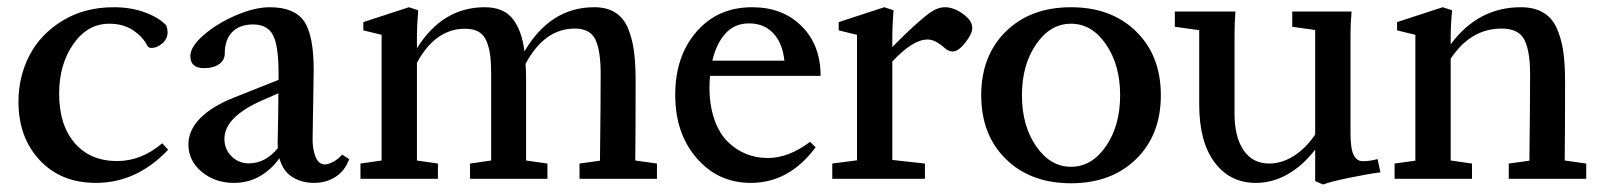

<svg xmlns="http://www.w3.org/2000/svg" viewBox="-20 -487 4369 523"><path d="M241.2 11.2Q146 11.2 88.1 -50.8Q30.3 -112.8 30.3 -210Q30.3 -278.3 60.3 -336.2Q90.3 -394 150.4 -430.7Q210.4 -467.3 290 -467.3Q337.4 -467.3 375.7 -452.9Q414.1 -438.5 433.1 -417.5Q436.5 -407.2 436.5 -399.4Q436.5 -381.3 422.1 -368.9Q407.7 -356.4 393.1 -356.4Q383.8 -356.4 381.3 -362.8Q369.1 -386.7 342.5 -404.5Q315.9 -422.4 277.8 -422.4Q218.3 -422.4 179.7 -366.9Q141.1 -311.5 141.1 -232.4Q141.1 -146 183.6 -97.2Q226.1 -48.3 298.8 -48.3Q365.2 -48.3 421.9 -96.7L438 -79.1Q352.5 11.2 241.2 11.2Z M617.2 11.2Q565.9 11.2 529.5 -19Q493.2 -49.3 493.2 -93.3Q493.2 -131.8 524.7 -164.3Q556.2 -196.8 616.2 -220.7L738.8 -269.5V-287.6Q738.8 -362.3 723.6 -391.4Q708.5 -420.4 669.4 -420.4Q632.8 -420.4 612.5 -399.7Q592.3 -378.9 592.3 -341.8Q592.3 -323.2 576.9 -312.3Q561.5 -301.3 535.6 -301.3Q498.5 -301.3 498.5 -334.5Q498.5 -359.9 534.9 -391.6Q571.3 -423.3 622.8 -445.3Q674.3 -467.3 714.8 -467.3Q781.2 -467.3 807.9 -429.7Q834.5 -392.1 834.5 -295.9Q834.5 -294.9 831.5 -108.9Q831.1 -81.5 839.4 -60.3Q847.7 -39.1 865.2 -39.1Q874 -39.1 887.5 -46.1Q900.9 -53.2 912.1 -65.9L931.2 -53.2Q918.9 -21 893.6 -4.9Q868.2 11.2 835.4 11.2Q801.8 11.2 776.1 -4.9Q750.5 -21 741.2 -55.7Q691.4 11.2 617.2 11.2ZM591.3 -108.9Q591.3 -80.6 610.6 -61.3Q629.9 -42 658.2 -42Q702.6 -42 736.8 -83.5Q736.8 -85.4 736.6 -90.1Q736.3 -94.7 736.3 -97.2Q738.3 -187 738.3 -232.9L696.8 -214.8Q591.3 -168.9 591.3 -108.9Z M961.9 0V-41.5L1019.5 -49.8V-392.1L969.7 -404.3V-426.8L1093.8 -467.3L1119.1 -459Q1115.7 -418 1115.7 -380.9V-355.5Q1185.5 -467.3 1300.3 -467.3Q1350.6 -467.3 1375.7 -436.8Q1400.9 -406.2 1408.7 -347.2Q1479.5 -467.3 1598.6 -467.3Q1632.8 -467.3 1655.5 -453.1Q1678.2 -439 1690.2 -410.9Q1702.1 -382.8 1706.8 -348.6Q1711.4 -314.5 1711.4 -266.6Q1711.4 -121.1 1710.4 -49.8L1769.5 -41.5V0H1558.6V-41.5L1614.3 -49.3Q1616.2 -204.6 1616.2 -286.1Q1616.2 -348.1 1602.1 -378.7Q1587.9 -409.2 1545.9 -409.2Q1462.9 -409.2 1411.6 -313Q1413.1 -291 1413.1 -266.6V-49.8L1471.2 -41.5V0H1260.3V-41.5L1317.9 -49.8V-286.1Q1317.9 -316.4 1315.2 -336.7Q1312.5 -356.9 1305.4 -374.5Q1298.3 -392.1 1283.9 -400.4Q1269.5 -408.7 1247.6 -408.7Q1166 -409.2 1115.7 -315.9V-49.8L1172.9 -41.5V0Z M2025.4 11.2Q1936 11.2 1877.7 -56.2Q1819.3 -123.5 1819.3 -228.5Q1819.3 -334 1877.2 -400.6Q1935.1 -467.3 2028.8 -467.3Q2111.8 -467.3 2163.6 -415.8Q2215.3 -364.3 2215.3 -280.3H1914.1Q1912.6 -264.6 1912.6 -249Q1912.6 -200.7 1925.5 -162.8Q1938.5 -125 1960.9 -102.3Q1983.4 -79.6 2011.5 -68.1Q2039.6 -56.6 2071.3 -56.6Q2128.4 -56.6 2186.5 -100.6L2201.7 -85.9Q2129.9 11.2 2025.4 11.2ZM2020.5 -423.3Q1981 -423.3 1956.1 -395.8Q1931.2 -368.2 1920.4 -321.8H2116.7Q2111.3 -370.6 2085.9 -397Q2060.5 -423.3 2020.5 -423.3Z M2247.1 0V-41.5L2314.5 -50.3V-392.1L2264.6 -404.3V-426.8L2388.7 -467.3L2414.1 -459Q2410.6 -418 2410.6 -380.9V-358.9Q2476.6 -425.8 2512.2 -451.7Q2533.7 -467.3 2554.2 -467.3Q2577.6 -467.3 2603 -449.2Q2628.4 -431.2 2628.4 -411.1Q2628.4 -395 2609.4 -370.8Q2590.3 -346.7 2575.2 -346.7Q2563.5 -346.7 2551.8 -357.4Q2527.3 -379.4 2506.8 -379.4Q2466.3 -379.4 2410.6 -319.3V-51.3L2499.5 -41.5V0Z M2897.5 12.2Q2787.1 12.2 2720 -53.7Q2652.8 -119.6 2652.8 -227.5Q2652.8 -335.4 2720 -401.4Q2787.1 -467.3 2897.5 -467.3Q3007.3 -467.3 3074.7 -401.4Q3142.1 -335.4 3142.1 -227.5Q3142.1 -119.6 3074.7 -53.7Q3007.3 12.2 2897.5 12.2ZM2802.2 -88.9Q2840.8 -32.7 2897.5 -32.7Q2954.1 -32.7 2992.7 -88.9Q3031.2 -145 3031.2 -227.5Q3031.2 -310.1 2992.7 -366.2Q2954.1 -422.4 2897.5 -422.4Q2840.8 -422.4 2802.2 -366.2Q2763.7 -310.1 2763.7 -227.5Q2763.7 -145 2802.2 -88.9Z M3400.9 11.2Q3330.1 11.2 3288.3 -44.9Q3246.6 -101.1 3246.6 -202.1V-404.8L3180.2 -414.1V-455.6H3345.2Q3342.8 -421.4 3342.8 -390.6V-177.2Q3342.8 -114.3 3367.2 -78.1Q3391.6 -42 3436.5 -41.5Q3471.7 -41.5 3504.4 -62.3Q3537.1 -83 3562.5 -120.6V-405.3L3500 -414.1V-455.6H3661.6Q3658.7 -422.9 3658.7 -390.6V-125Q3658.7 -81.1 3667.5 -64.5Q3676.3 -47.9 3691.4 -47.9Q3712.4 -47.9 3732.4 -53.7L3740.2 -17.6Q3708.5 -13.7 3655.3 -2.7Q3602.1 8.3 3584 15.6L3562.5 6.3V-79.6Q3528.8 -35.6 3487.3 -12.2Q3445.8 11.2 3400.9 11.2Z M3778.8 0V-41.5L3835.4 -49.3V-392.1L3785.6 -404.3V-426.8L3909.7 -467.3L3935.5 -459Q3931.6 -421.4 3931.6 -380.9V-366.2Q4006.3 -467.3 4122.6 -467.3Q4158.7 -467.3 4183.1 -453.1Q4207.5 -439 4220.2 -410.9Q4232.9 -382.8 4238 -348.6Q4243.2 -314.5 4243.2 -266.6Q4243.2 -121.1 4242.2 -49.8L4300.8 -41.5V0H4089.8V-41.5L4146 -49.3Q4147.9 -204.6 4147.9 -286.1Q4147.9 -348.1 4132.3 -378.7Q4116.7 -409.2 4070.3 -409.2Q3985.8 -409.2 3931.6 -327.1V-49.8L3989.7 -41.5V0Z"/></svg>

Font: Elstob 6pt Medium
Style: Regular
Weight: 500
Designer: Peter S. Baker
Version: Version 1.015